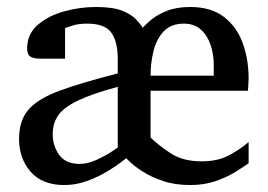

<svg xmlns="http://www.w3.org/2000/svg" viewBox="-20 -514 761 546"><path d="M687 -49.8Q672.9 -39.6 649.2 -24.9Q625.5 -10.3 593.3 1Q561 12.2 521 12.2Q477.5 12.2 443.6 0.7Q409.7 -10.7 386.2 -25.9Q362.8 -41 350.8 -52.5Q338.9 -64 338.9 -64Q338.9 -64 324 -52.5Q309.1 -41 283.9 -25.9Q258.8 -10.7 227.5 0.7Q196.3 12.2 163.1 12.2Q100.1 12.2 67.1 -25.6Q34.2 -63.5 34.2 -119.1Q34.2 -172.4 62 -203.4Q89.8 -234.4 151.6 -256.8Q213.4 -279.3 314.9 -305.2V-346.2Q314.9 -395.5 296.6 -421.1Q278.3 -446.8 228 -446.8Q204.1 -446.8 188.2 -441.9Q172.4 -437 165 -434.1V-347.2H95.2Q75.7 -347.2 66.4 -353Q57.1 -358.9 57.1 -376Q57.1 -417 87.2 -443.1Q117.2 -469.2 162.4 -481.7Q207.5 -494.1 252.9 -494.1Q300.3 -494.1 326.4 -483.9Q352.5 -473.6 365.7 -460Q378.9 -446.3 386.2 -435.1Q394 -444.8 411.1 -458.7Q428.2 -472.7 455.3 -483.4Q482.4 -494.1 521 -494.1Q580.6 -494.1 617.2 -465.6Q653.8 -437 670.4 -390.9Q687 -344.7 687 -291Q687 -282.7 686 -269.3Q685.1 -255.9 685.1 -255.9H408.2V-123Q429.7 -101.6 464.8 -78.4Q500 -55.2 553.2 -55.2Q598.1 -55.2 629.2 -71.3Q660.2 -87.4 687 -109.9ZM314.9 -94.2V-267.1Q241.2 -247.1 201.2 -227.8Q161.1 -208.5 145.5 -185.8Q129.9 -163.1 129.9 -132.8Q129.9 -99.1 148.4 -73.5Q167 -47.9 206.1 -47.9Q229.5 -47.9 254.9 -59.6Q280.3 -71.3 297.6 -82.8Q314.9 -94.2 314.9 -94.2ZM587.9 -298.8V-329.1Q587.9 -359.4 578.9 -386.2Q569.8 -413.1 551.3 -429.9Q532.7 -446.8 502.9 -446.8Q466.3 -446.8 445.6 -424.8Q424.8 -402.8 416.5 -368.9Q408.2 -335 408.2 -298.8Z"/></svg>

Font: Abyssinica SIL
Style: Regular
Weight: 400
Designer: Victor Gaultney and Lorna Evans
Foundry: SIL International
Version: Version 2.100